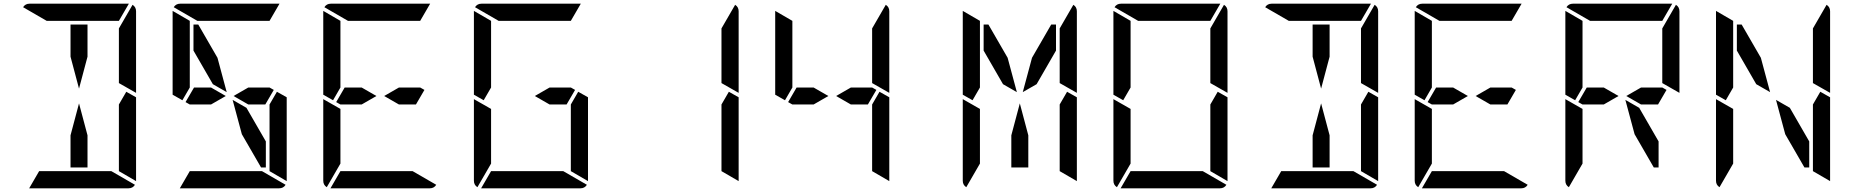

<svg xmlns="http://www.w3.org/2000/svg" viewBox="-20 -1020 10032 1040"><path d="M362 -713V-887H454V-713L408 -540ZM664 -523 717 -493V-41Q717 -41 717 -39L624 -93V-95V-103V-113V-218V-454ZM454 -287V-113H362V-287L408 -460ZM698 -994Q717 -982 717 -959V-517L624 -570V-607V-782V-866ZM233 -907 105 -981Q117 -1000 140 -1000H676Q676 -1000 678 -1000L624 -907H621H590H454H362ZM583 -93 711 -19Q699 0 676 0H140Q140 0 138 0L192 -93H195H226H362H454Z M1203 -500 1123 -454H1028H1008L985 -467L1031 -546H1123ZM1440 -546 1463 -533 1417 -454H1325L1245 -500L1325 -546ZM1028 -746V-887H1054L1158 -707L1208 -521L1133 -564ZM1480 -523 1533 -493V-41Q1533 -41 1533 -39L1440 -93V-95V-103V-113V-218V-454ZM1049 -907 921 -981Q933 -1000 956 -1000H1492Q1492 -1000 1494 -1000L1440 -907H1437H1406H1270H1178ZM1399 -93 1527 -19Q1515 0 1492 0H956Q956 0 954 0L1008 -93H1011H1042H1178H1270ZM1420 -254V-113H1394L1290 -293L1240 -479L1315 -436ZM915 -959Q915 -959 915 -961L1008 -907V-905V-895V-887V-782V-578V-546L968 -477L915 -507Z M2019 -500 1939 -454H1844H1824L1801 -467L1847 -546H1939ZM2256 -546 2279 -533 2233 -454H2141L2061 -500L2141 -546ZM1824 -218V-134L1750 -6Q1731 -18 1731 -41V-483L1824 -430ZM1865 -907 1737 -981Q1749 -1000 1772 -1000H2308Q2308 -1000 2310 -1000L2256 -907H2253H2222H2086H1994ZM2215 -93 2343 -19Q2331 0 2308 0H1772Q1772 0 1770 0L1824 -93H1827H1858H1994H2086ZM1731 -959Q1731 -959 1731 -961L1824 -907V-905V-895V-887V-782V-578V-546L1784 -477L1731 -507Z M3072 -546 3095 -533 3049 -454H2957L2877 -500L2957 -546ZM3112 -523 3165 -493V-41Q3165 -41 3165 -39L3072 -93V-95V-103V-113V-218V-454ZM2640 -218V-134L2566 -6Q2547 -18 2547 -41V-483L2640 -430ZM2681 -907 2553 -981Q2565 -1000 2588 -1000H3124Q3124 -1000 3126 -1000L3072 -907H3069H3038H2902H2810ZM3031 -93 3159 -19Q3147 0 3124 0H2588Q2588 0 2586 0L2640 -93H2643H2674H2810H2902ZM2547 -959Q2547 -959 2547 -961L2640 -907V-905V-895V-887V-782V-578V-546L2600 -477L2547 -507Z M3928 -523 3981 -493V-41Q3981 -41 3981 -39L3888 -93V-95V-103V-113V-218V-454ZM3962 -994Q3981 -982 3981 -959V-517L3888 -570V-607V-782V-866Z M4467 -500 4387 -454H4292H4272L4249 -467L4295 -546H4387ZM4704 -546 4727 -533 4681 -454H4589L4509 -500L4589 -546ZM4744 -523 4797 -493V-41Q4797 -41 4797 -39L4704 -93V-95V-103V-113V-218V-454ZM4778 -994Q4797 -982 4797 -959V-517L4704 -570V-607V-782V-866ZM4179 -959Q4179 -959 4179 -961L4272 -907V-905V-895V-887V-782V-578V-546L4232 -477L4179 -507Z M5308 -746V-887H5334L5438 -707L5488 -521L5413 -564ZM5760 -523 5813 -493V-41Q5813 -41 5813 -39L5720 -93V-95V-103V-113V-218V-454ZM5288 -218V-134L5214 -6Q5195 -18 5195 -41V-483L5288 -430ZM5570 -707 5674 -887H5700V-746L5595 -564L5520 -521ZM5550 -287V-113H5458V-287L5504 -460ZM5794 -994Q5813 -982 5813 -959V-517L5720 -570V-607V-782V-866ZM5195 -959Q5195 -959 5195 -961L5288 -907V-905V-895V-887V-782V-578V-546L5248 -477L5195 -507Z M6576 -523 6629 -493V-41Q6629 -41 6629 -39L6536 -93V-95V-103V-113V-218V-454ZM6104 -218V-134L6030 -6Q6011 -18 6011 -41V-483L6104 -430ZM6610 -994Q6629 -982 6629 -959V-517L6536 -570V-607V-782V-866ZM6145 -907 6017 -981Q6029 -1000 6052 -1000H6588Q6588 -1000 6590 -1000L6536 -907H6533H6502H6366H6274ZM6495 -93 6623 -19Q6611 0 6588 0H6052Q6052 0 6050 0L6104 -93H6107H6138H6274H6366ZM6011 -959Q6011 -959 6011 -961L6104 -907V-905V-895V-887V-782V-578V-546L6064 -477L6011 -507Z M7090 -713V-887H7182V-713L7136 -540ZM7392 -523 7445 -493V-41Q7445 -41 7445 -39L7352 -93V-95V-103V-113V-218V-454ZM7182 -287V-113H7090V-287L7136 -460ZM7426 -994Q7445 -982 7445 -959V-517L7352 -570V-607V-782V-866ZM6961 -907 6833 -981Q6845 -1000 6868 -1000H7404Q7404 -1000 7406 -1000L7352 -907H7349H7318H7182H7090ZM7311 -93 7439 -19Q7427 0 7404 0H6868Q6868 0 6866 0L6920 -93H6923H6954H7090H7182Z M7931 -500 7851 -454H7756H7736L7713 -467L7759 -546H7851ZM8168 -546 8191 -533 8145 -454H8053L7973 -500L8053 -546ZM7736 -218V-134L7662 -6Q7643 -18 7643 -41V-483L7736 -430ZM7777 -907 7649 -981Q7661 -1000 7684 -1000H8220Q8220 -1000 8222 -1000L8168 -907H8165H8134H7998H7906ZM8127 -93 8255 -19Q8243 0 8220 0H7684Q7684 0 7682 0L7736 -93H7739H7770H7906H7998ZM7643 -959Q7643 -959 7643 -961L7736 -907V-905V-895V-887V-782V-578V-546L7696 -477L7643 -507Z M8747 -500 8667 -454H8572H8552L8529 -467L8575 -546H8667ZM8984 -546 9007 -533 8961 -454H8869L8789 -500L8869 -546ZM8552 -218V-134L8478 -6Q8459 -18 8459 -41V-483L8552 -430ZM9058 -994Q9077 -982 9077 -959V-517L8984 -570V-607V-782V-866ZM8593 -907 8465 -981Q8477 -1000 8500 -1000H9036Q9036 -1000 9038 -1000L8984 -907H8981H8950H8814H8722ZM8964 -254V-113H8938L8834 -293L8784 -479L8859 -436ZM8459 -959Q8459 -959 8459 -961L8552 -907V-905V-895V-887V-782V-578V-546L8512 -477L8459 -507Z M9388 -746V-887H9414L9518 -707L9568 -521L9493 -564ZM9840 -523 9893 -493V-41Q9893 -41 9893 -39L9800 -93V-95V-103V-113V-218V-454ZM9368 -218V-134L9294 -6Q9275 -18 9275 -41V-483L9368 -430ZM9874 -994Q9893 -982 9893 -959V-517L9800 -570V-607V-782V-866ZM9780 -254V-113H9754L9650 -293L9600 -479L9675 -436ZM9275 -959Q9275 -959 9275 -961L9368 -907V-905V-895V-887V-782V-578V-546L9328 -477L9275 -507Z"/></svg>

Font: DSEG14 Modern
Style: Regular
Weight: 400
Designer: Keshikan(Twitter:@keshinomi_88pro)
Version: Version 0.46